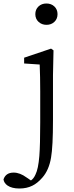

<svg xmlns="http://www.w3.org/2000/svg" viewBox="-103 -805 424 1098"><path d="M8 273Q-35 273 -60 256Q-80 242 -83 221Q-70 182 -25 182Q11 182 49 210L74 227Q90 216 100 193Q116 161 122 87Q127 23 127 -105V-283Q127 -366 124 -436L35 -442V-475L189 -527L203 -517L200 -375V-118Q200 33 189 96Q177 168 139 211Q111 243 82 257Q50 273 8 273ZM163 -663Q136 -663 117.5 -680Q99 -697 99 -724Q99 -751 117 -768Q135 -785 162.5 -785Q190 -785 208 -768Q226 -751 226 -724Q226 -697 208 -680Q190 -663 163 -663Z"/></svg>

Font: GenRyuMin TW R
Style: Regular
Weight: 400
Version: Version 1.501;PS 1;hotconv 16.6.51;makeotf.lib2.5.65220